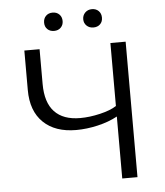

<svg xmlns="http://www.w3.org/2000/svg" viewBox="-56 -879 796 929"><g transform="rotate(-5 341.5 -414.5)"><path d="M500 -301Q458 -278 404 -265.5Q350 -253 299 -253Q197 -253 139.5 -308.5Q82 -364 82 -466V-658H156V-489Q156 -399 198.5 -354Q241 -309 323 -309Q369 -309 420 -321Q471 -333 500 -352V-658H574V0H500ZM189 -784Q189 -804 201.5 -816.5Q214 -829 234 -829Q254 -829 266.5 -816.5Q279 -804 279 -784Q279 -765 266.5 -752.5Q254 -740 234 -740Q214 -740 201.5 -752Q189 -764 189 -784ZM379 -784Q379 -803 392 -816Q405 -829 425 -829Q445 -829 457.5 -816.5Q470 -804 470 -784Q470 -764 457.5 -752Q445 -740 425 -740Q405 -740 392 -752.5Q379 -765 379 -784Z"/></g></svg>

Font: LXGW Bright TC
Style: Regular
Weight: 400
Designer: Christian Thalmann (Catharsis Fonts)
Foundry: LXGW / Christian Thalmann (Catharsis Fonts) / Fontworks Inc.
Version: Version 5.501